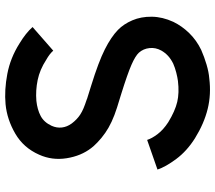

<svg xmlns="http://www.w3.org/2000/svg" viewBox="-64 -724 817 728"><g transform="rotate(-90 344.0 -360.5)"><path d="M183 -29.4Q134.6 -60 104.6 -100.4Q74.6 -140.8 64.6 -171.4L177 -210.6Q182.4 -193 198.8 -171.2Q215.2 -149.4 244 -130.6Q286.6 -104.6 321 -96.5Q355.4 -88.4 400.4 -93.8Q414.2 -95.6 432.3 -100.2Q450.4 -104.8 466.4 -111.8Q484 -120.6 495.8 -131.5Q507.6 -142.4 515.8 -156.8Q527.8 -178.4 525.2 -201.8Q522.6 -225.2 507.8 -241.8Q495.6 -255.2 461.9 -270Q428.2 -284.8 351.4 -308.8L299.6 -324.8Q240.4 -343.6 203.8 -369.4Q183.2 -383.8 167.7 -398.9Q152.2 -414 146.2 -422.4Q116.2 -461 107.5 -516Q98.8 -571 121 -620.2Q147 -679.2 200.7 -710.5Q254.4 -741.8 312.2 -747.4Q366 -752.4 427 -740.8Q488 -729.2 542.4 -694.8Q582.2 -670.8 605 -645L515.4 -566.6Q503.2 -580.6 480.8 -593.2Q443.4 -617.6 404.1 -625.7Q364.8 -633.8 325.2 -630.6Q291.8 -627 267.8 -614.3Q243.8 -601.6 230.6 -573Q221.8 -553.4 224.1 -533.8Q226.4 -514.2 239.4 -496.4Q254.6 -476.4 272.6 -464.6Q284 -457.2 297.4 -451.6Q310.8 -446 330.8 -439.4Q331.2 -438.8 332.8 -438.4L382.8 -422.8Q473.2 -394.8 520.3 -371Q567.4 -347.2 594 -321.4Q616.4 -299.6 630.5 -266.6Q644.6 -233.6 644.1 -193Q643.6 -152.4 624.6 -111.2Q608.8 -78.6 581.9 -51Q555 -23.4 518.2 -5.6Q491.4 6.2 462.6 14.7Q433.8 23.2 410.2 25Q349.8 32.6 294.3 18.9Q238.8 5.2 183 -29.4Z"/></g></svg>

Font: SUIT Variable
Style: Regular
Weight: 400
Designer: Sunn Youn; Korean Glyphs from Source Han Sans (Sandoll Communications; Soo-young Jang, Joo-yeon Kang)
Foundry: Sunn
Version: Version 1.150;FEAKit 1.0